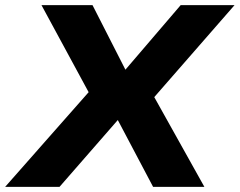

<svg xmlns="http://www.w3.org/2000/svg" viewBox="-56 -725 930 745"><path d="M-36 0 315 -398 313 -321 105 -705H303L434 -448H425L645 -705H854L518 -320L517 -394L737 0H538L397 -267L407 -266L175 0Z"/></svg>

Font: Nunito Sans 7pt SemiExpanded ExtraBold
Style: Italic
Weight: 800
Width: 6
Italic angle: -9°
Designer: Vernon Adams
Foundry: Vernon Adams
Version: Version 3.101;gftools[0.9.27]